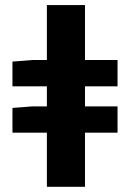

<svg xmlns="http://www.w3.org/2000/svg" viewBox="-20 -720 501 740"><path d="M28 -208.6V-304L104.9 -310H433V-208.6ZM28 -387.3V-482.7L104.9 -488.7H433V-387.3ZM160.7 0V-700.4H307.6V0Z"/></svg>

Font: Source Sans 3 VF
Style: Regular
Weight: 200
Designer: Paul D. Hunt
Foundry: Adobe
Version: Version 3.046;hotconv 1.0.118;makeotfexe 2.5.65603